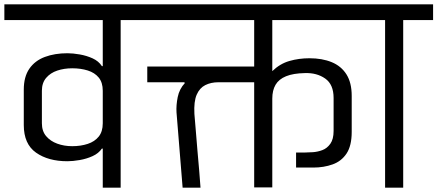

<svg xmlns="http://www.w3.org/2000/svg" viewBox="-56 -860 2005 880"><path d="M497 0H415Q415 -41 415 -90Q415 -139 415 -179H411Q396 -157 368.5 -144.5Q341 -132 309.5 -126.5Q278 -121 253 -121Q165 -121 109 -160.5Q53 -200 53 -287V-449Q53 -508 78.5 -545Q104 -582 149.5 -599Q195 -616 253 -616Q278 -616 309.5 -610.5Q341 -605 368.5 -592.5Q396 -580 411 -557H415V-768Q388 -768 342.5 -768Q297 -768 243.5 -768Q190 -768 136 -768Q82 -768 36.5 -768Q-9 -768 -36 -768V-840H630V-768H497ZM136 -295Q136 -259 155.5 -236Q175 -213 206.5 -201.5Q238 -190 275 -190Q314 -190 346 -200.5Q378 -211 396.5 -234Q415 -257 415 -295V-444Q415 -482 396.5 -504.5Q378 -527 346 -537Q314 -547 275 -547Q238 -547 206.5 -536.5Q175 -526 155.5 -503Q136 -480 136 -444Z M781 0 753 -345Q751 -378 758.5 -415Q766 -452 791 -479L789 -483H619V-555H1158V-483H945Q911 -483 885 -470Q859 -457 845.5 -426Q832 -395 835 -338Q838 -304 841.5 -260.5Q845 -217 849 -169.5Q853 -122 857 -78Q861 -34 863 0ZM558 -840H1644V-768H1192V-534Q1227 -568 1270.5 -580.5Q1314 -593 1362 -593Q1421 -593 1464.5 -575Q1508 -557 1532 -519Q1556 -481 1556 -420V-256Q1556 -192 1532.5 -156.5Q1509 -121 1468.5 -106.5Q1428 -92 1380 -92H1356H1333Q1329 -92 1322.5 -92Q1316 -92 1301 -92V-161H1343Q1357 -161 1378.5 -162.5Q1400 -164 1421.5 -172Q1443 -180 1458 -201Q1473 -222 1473 -260V-411Q1473 -473 1434.5 -500Q1396 -527 1341 -525Q1288 -524 1255 -510.5Q1222 -497 1207 -471.5Q1192 -446 1192 -408V-1H1109V-768H558Z M1572 -768V-840H1929V-768H1792V0H1709V-768Z"/></svg>

Font: Matangi Medium
Style: Regular
Weight: 500
Designer: Prashant Pant
Foundry: The Graphic Ant
Version: Version 3.002